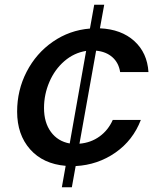

<svg xmlns="http://www.w3.org/2000/svg" viewBox="-20 -687 680 807"><path d="M314 -83Q362 -87 398.5 -113.5Q435 -140 454 -183H572Q539 -97 465 -45.5Q391 6 298 11L282 100H240L256 10Q161 2 106.5 -59.5Q52 -121 52 -218Q52 -308 92 -385.5Q132 -463 202 -511.5Q272 -560 358 -567L376 -667H418L400 -568Q490 -564 544.5 -514.5Q599 -465 604 -384H485Q479 -423 452.5 -446.5Q426 -470 384 -474ZM273 -84 342 -473Q291 -465 250.5 -430Q210 -395 187.5 -342.5Q165 -290 165 -233Q165 -172 194 -132.5Q223 -93 273 -84Z"/></svg>

Font: Open Sauce One Medium Italic
Style: Regular
Weight: 500
Italic angle: -10°
Designer: Alfredo Marco Pradil
Foundry: Creative Sauce Fz LLC
Version: Version 1.477